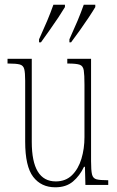

<svg xmlns="http://www.w3.org/2000/svg" viewBox="-20 -786 498 816"><path d="M215 10Q155 10 121 -34.5Q87 -79 87 -184V-443Q87 -477 83 -492.5Q79 -508 64 -512Q49 -516 16 -516H12V-536H115V-183Q115 -15 217 -15Q259 -15 286 -41.5Q313 -68 326 -111Q339 -154 339 -203V-426Q339 -468 336 -487Q333 -506 318.5 -511Q304 -516 269 -516H266V-536H367V-101Q367 -62 371 -45Q375 -28 390 -24Q405 -20 438 -20H440V0H343L341 -77H337Q319 -39 290 -14.5Q261 10 215 10ZM275 -619Q295 -663 309.5 -697.5Q324 -732 336 -766H385V-756Q375 -739 357.5 -712.5Q340 -686 320 -658Q300 -630 282 -606H275ZM146 -619Q166 -663 180.5 -697.5Q195 -732 207 -766H256V-756Q246 -739 228.5 -712.5Q211 -686 191 -658Q171 -630 154 -606H146Z"/></svg>

Font: Noto Serif Myanmar ExtraCondensed Thin
Style: Regular
Weight: 100
Width: 2
Designer: Ben Mitchell and the Monotype Design Team
Foundry: Monotype Imaging Inc.
Version: Version 2.106; ttfautohint (v1.8.4.7-5d5b)